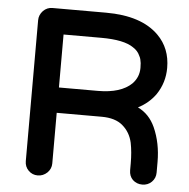

<svg xmlns="http://www.w3.org/2000/svg" viewBox="-51 -744 798 811"><g transform="rotate(5 347.5 -338.0)"><path d="M637.7 -84V-39.1Q637.7 -15.6 621.6 0.5Q605.5 16.6 581.5 16.6Q557.6 16.6 541 1Q525.4 -14.6 525.4 -39.1V-68.4Q525.4 -116.2 517.6 -155.3Q507.8 -199.2 475.6 -226.6Q444.3 -253.9 385.7 -253.9H195.3V-39.1Q195.3 -16.6 178.7 0Q161.1 16.6 138.2 16.6Q115.2 16.6 99.1 0.5Q83 -15.6 83 -39.1V-636.7Q83 -659.2 99.6 -676.8Q116.2 -693.4 138.7 -693.4H366.2Q516.6 -693.4 589.8 -620.1Q643.6 -566.4 643.6 -483.4Q643.6 -420.9 609.4 -370.1Q581.1 -330.1 535.2 -306.6Q584 -283.2 608.4 -229.5Q637.7 -164.1 637.7 -84ZM531.2 -473.6Q531.2 -485.4 530.3 -494.1Q529.3 -502.9 527.3 -510.3Q525.4 -517.6 521.5 -524.4Q512.7 -544.9 492.2 -557.6Q452.1 -585.9 355.5 -585.9H196.3Q196.3 -585.9 195.3 -585.9Q195.3 -585.9 195.3 -585V-361.3H360.4Q458 -361.3 503.9 -406.2Q531.2 -434.6 531.2 -473.6ZM195.3 -586.9Z"/></g></svg>

Font: FakePearl
Style: SemiBold
Weight: 400
Version: Version 1.2